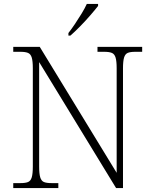

<svg xmlns="http://www.w3.org/2000/svg" viewBox="-20 -951 778 971"><path d="M47 0V-25H84Q109 -25 122 -30.5Q135 -36 140.5 -54Q146 -72 146 -109V-606Q146 -642 140.5 -660Q135 -678 121.5 -683.5Q108 -689 84 -689H47V-714H181L570 -77V-606Q570 -642 564.5 -660Q559 -678 545.5 -683.5Q532 -689 508 -689H473V-714H699V-689H664Q639 -689 626 -683.5Q613 -678 607.5 -660Q602 -642 602 -605V0H567L178 -637V-109Q178 -72 183.5 -54Q189 -36 202 -30.5Q215 -25 240 -25H275V0ZM326 -784Q341 -803 358.5 -829Q376 -855 392.5 -882Q409 -909 419 -931H476V-921Q463 -904 438 -875Q413 -846 385 -817.5Q357 -789 336 -771H326Z"/></svg>

Font: Noto Serif Tamil ExtraLight
Style: Regular
Weight: 200
Designer: Indian Type Foundry, Tom Grace, and the Monotype Design Team
Foundry: Monotype Imaging Inc.
Version: Version 2.004; ttfautohint (v1.8.4.7-5d5b)